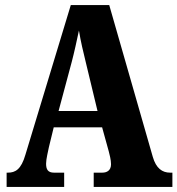

<svg xmlns="http://www.w3.org/2000/svg" viewBox="-20 -734 697 754"><path d="M6 0H232V-56H192C168 -56 161 -69 161 -91C161 -110 169 -140 172 -156L191 -234H381L407 -140C410 -129 416 -106 416 -89C416 -64 399 -56 382 -56H348V0H657V-56H648C617 -56 593 -73 580 -118L409 -714H258L80 -127C63 -68 40 -56 11 -56H6ZM210 -298 262 -492C272 -530 281 -572 290 -614C297 -571 307 -530 317 -489L363 -298Z"/></svg>

Font: Noto Serif Ethiopic ExtraCondensed Black
Style: Regular
Weight: 900
Width: 2
Designer: Monotype Design Team
Foundry: Monotype Imaging Inc.
Version: Version 2.102